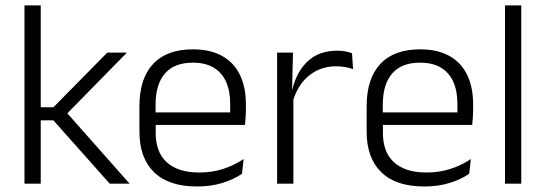

<svg xmlns="http://www.w3.org/2000/svg" viewBox="-20 -683 2032 714"><path d="M388 0 178.5 -235.5H123.5V-284H178.5L379 -487.5H452L222.5 -253.5V-270.5L462 0ZM71 0V-663H131.5V0Z M713 10.5Q607.5 10.5 553 -42.5Q498.5 -95.5 498.5 -193.5V-288.5Q498.5 -390.5 549.2 -445Q600 -499.5 697 -499.5Q762 -499.5 806 -475Q850 -450.5 872.2 -404.5Q894.5 -358.5 894.5 -294V-276.5Q894.5 -262 893.5 -247.5Q892.5 -233 891 -218.5H835Q836 -240.5 836 -260.2Q836 -280 836 -296.5Q836 -345.5 820.2 -379.8Q804.5 -414 773.8 -432Q743 -450 697 -450Q628.5 -450 593.5 -409.8Q558.5 -369.5 558.5 -293.5V-246L559 -238V-187.5Q559 -154 568.8 -127Q578.5 -100 598.8 -80.8Q619 -61.5 649.8 -51.5Q680.5 -41.5 721.5 -41.5Q769 -41.5 809.8 -54.8Q850.5 -68 886 -91.5L880 -37Q849 -15.5 806.5 -2.5Q764 10.5 713 10.5ZM530 -218.5V-265H877.5V-218.5Z M1067.5 -301.5 1052 -348 1067 -350Q1083 -417 1125 -455.8Q1167 -494.5 1233.5 -494.5Q1251 -494.5 1265 -491.8Q1279 -489 1289 -485L1293 -426Q1280.5 -430.5 1264.5 -433.5Q1248.5 -436.5 1229.5 -436.5Q1172.5 -436.5 1129.5 -402.2Q1086.5 -368 1067.5 -301.5ZM1010.5 0V-487.5H1069.5L1066 -341L1071 -336V0Z M1558 10.5Q1452.5 10.5 1398 -42.5Q1343.5 -95.5 1343.5 -193.5V-288.5Q1343.5 -390.5 1394.2 -445Q1445 -499.5 1542 -499.5Q1607 -499.5 1651 -475Q1695 -450.5 1717.2 -404.5Q1739.5 -358.5 1739.5 -294V-276.5Q1739.5 -262 1738.5 -247.5Q1737.5 -233 1736 -218.5H1680Q1681 -240.5 1681 -260.2Q1681 -280 1681 -296.5Q1681 -345.5 1665.2 -379.8Q1649.5 -414 1618.8 -432Q1588 -450 1542 -450Q1473.5 -450 1438.5 -409.8Q1403.5 -369.5 1403.5 -293.5V-246L1404 -238V-187.5Q1404 -154 1413.8 -127Q1423.5 -100 1443.8 -80.8Q1464 -61.5 1494.8 -51.5Q1525.5 -41.5 1566.5 -41.5Q1614 -41.5 1654.8 -54.8Q1695.5 -68 1731 -91.5L1725 -37Q1694 -15.5 1651.5 -2.5Q1609 10.5 1558 10.5ZM1375 -218.5V-265H1722.5V-218.5Z M1858 0V-663H1918.5V0Z"/></svg>

Font: Anek Bangla Light
Style: Regular
Weight: 300
Designer: Sulekha Rajkumar (Bangla), Yesha Goshar (Latin)
Foundry: Ek Type
Version: Version 1.003